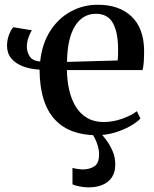

<svg xmlns="http://www.w3.org/2000/svg" viewBox="-20 -558 648 808"><path d="M386 11Q331.5 11 287.5 -4.8Q243.5 -20.5 212 -53.8Q180.5 -87 163.8 -139.5Q147 -192 146.5 -265Q107.5 -267 76.5 -278.8Q45.5 -290.5 27.5 -312.2Q9.5 -334 9.5 -366Q9.5 -381.5 13.2 -396.5Q17 -411.5 23.2 -424.2Q29.5 -437 36 -443.5L114 -430.5Q107 -420 100 -400.2Q93 -380.5 93 -361Q93 -340 104.8 -321Q116.5 -302 149 -299Q157 -374.5 191.5 -428Q226 -481.5 278.2 -509.8Q330.5 -538 391 -538Q481.5 -538 533 -489.2Q584.5 -440.5 586.5 -348.5Q586.5 -317.5 585 -297.2Q583.5 -277 580 -263H261.5Q262.5 -216 272 -176.2Q281.5 -136.5 300.2 -107Q319 -77.5 347.8 -61Q376.5 -44.5 416 -44.5Q455.5 -44.5 494.8 -58.5Q534 -72.5 556 -90L571 -59Q554 -41.5 524.8 -25.5Q495.5 -9.5 459.8 0.8Q424 11 386 11ZM262 -297.5 475 -303.5Q476.5 -315 476.8 -327.2Q477 -339.5 477 -351Q477 -420.5 455.5 -460.2Q434 -500 383 -500Q355 -500 332.8 -486.5Q310.5 -473 294.8 -447Q279 -421 270.8 -383.5Q262.5 -346 262 -297.5ZM352.5 230.5Q336 230.5 316.8 227Q297.5 223.5 285 218V148.5Q295 151.5 307.5 153.2Q320 155 328 155Q357 155 377 142Q397 129 397 91.5Q397 74 391.8 56.2Q386.5 38.5 378.8 23.5Q371 8.5 363 -1L385 -6L399.5 -1Q411.5 10 427 30.8Q442.5 51.5 454 78.2Q465.5 105 465 135Q465 167 450.8 188.2Q436.5 209.5 411.2 220Q386 230.5 352.5 230.5Z"/></svg>

Font: Merriweather 96pt Medium
Style: Regular
Weight: 500
Version: Version 2.100